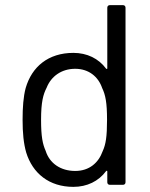

<svg xmlns="http://www.w3.org/2000/svg" viewBox="-20 -720 586 748"><path d="M398 -690V-454C398 -451 396 -450 393 -453C364 -492 319 -514 266 -514C168 -514 104 -460 80 -377C71 -343 68 -302 68 -253C68 -202 72 -161 82 -126C107 -45 171 8 266 8C319 8 364 -14 393 -53C396 -56 398 -55 398 -52V-10C398 -4 402 0 408 0H459C465 0 469 -4 469 -10V-690C469 -696 465 -700 459 -700H408C402 -700 398 -696 398 -690ZM380 -131C364 -86 328 -54 273 -54C216 -54 173 -84 158 -132C146 -159 140 -188 140 -253C140 -322 148 -352 162 -379C179 -422 219 -452 273 -452C326 -452 363 -421 378 -377C391 -350 397 -320 397 -253C397 -187 392 -157 380 -131Z"/></svg>

Font: Elastic
Style: elastic
Weight: 400
Designer: Jeremy Tribby
Foundry: Tribby Type
Version: Version 1.422;hotconv 1.0.109;makeotfexe 2.5.65596